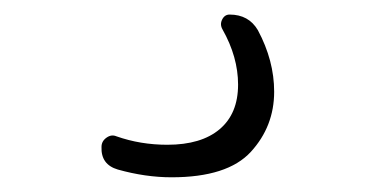

<svg xmlns="http://www.w3.org/2000/svg" viewBox="-20 -25 540 265"><path d="M142.6 209Q119.1 202.1 120.1 177.7Q120.1 169.9 127 165Q133.8 160.2 140.6 163.1Q173.8 174.8 210.9 174.8Q257.8 174.8 283.2 153.3Q308.6 131.8 308.6 91.8Q308.6 53.7 287.1 15.6Q283.2 8.8 286.6 2Q290 -4.9 296.9 -4.9Q323.2 -4.9 335.9 16.6Q358.4 58.6 358.4 101.6Q358.4 149.4 326.2 184.6Q293.9 219.7 216.8 219.7Q180.7 219.7 142.6 209Z"/></svg>

Font: Rounded Mgen+ 1mn light
Style: Regular
Weight: 200
Designer: [Source Han Sans]
Ryoko NISHIZUKA  (kana & ideographs); Paul D. Hunt (Latin, Greek & Cyrillic); Wenlong ZHANG  (bopomofo
Version: Version 1.059.20150602